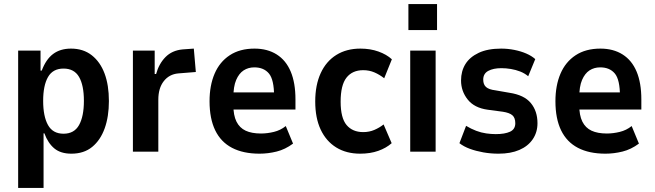

<svg xmlns="http://www.w3.org/2000/svg" viewBox="-20 -752 3249 952"><path d="M70 180V-501H181V-402H187Q208 -458 243.5 -484.5Q279 -511 332 -511Q393 -511 435 -478Q477 -445 498.5 -387.5Q520 -330 520 -251Q520 -174 499 -115.5Q478 -57 437 -23.5Q396 10 334 10Q281 10 249.5 -16Q218 -42 200 -91H196V180ZM295 -89Q348 -89 372 -132Q396 -175 396 -252Q396 -329 372 -370.5Q348 -412 295 -412Q242 -412 218 -370Q194 -328 194 -252Q194 -175 218 -132Q242 -89 295 -89Z M639 0V-501H747V-385H754Q768 -436 800.5 -469Q833 -502 885 -507L941 -511L951 -395L864 -388Q819 -384 792 -349.5Q765 -315 765 -258V0Z M1267 10Q1186 10 1130.5 -19Q1075 -48 1047 -106Q1019 -164 1019 -250Q1019 -328 1044 -386.5Q1069 -445 1119 -478Q1169 -511 1242 -511Q1306 -511 1352 -482Q1398 -453 1421.5 -397Q1445 -341 1445 -259V-209H1119V-294H1352L1339 -274Q1339 -357 1313.5 -387.5Q1288 -418 1241 -418Q1211 -418 1188 -403Q1165 -388 1151 -355.5Q1137 -323 1137 -267V-232Q1137 -180 1152.5 -149Q1168 -118 1198 -104Q1228 -90 1274 -90Q1305 -90 1338 -98Q1371 -106 1397 -127L1433 -40Q1394 -11 1351.5 -0.5Q1309 10 1267 10Z M1766 10Q1697 10 1647 -21Q1597 -52 1570 -109.5Q1543 -167 1543 -249Q1543 -330 1570 -389Q1597 -448 1647.5 -479.5Q1698 -511 1767 -511Q1816 -511 1856.5 -496.5Q1897 -482 1923 -458L1885 -364Q1862 -382 1836.5 -393Q1811 -404 1781 -404Q1727 -404 1698 -367Q1669 -330 1669 -248Q1669 -167 1698.5 -132Q1728 -97 1781 -97Q1811 -97 1836.5 -108Q1862 -119 1882 -135L1922 -42Q1895 -18 1855.5 -4Q1816 10 1766 10Z M2005 -603V-732H2147V-603ZM2014 0V-501H2140V0Z M2452 10Q2413 10 2376.5 3.5Q2340 -3 2310 -14Q2280 -25 2258 -42L2291 -128Q2316 -113 2341 -103.5Q2366 -94 2391 -90.5Q2416 -87 2438 -87Q2483 -87 2509 -99Q2535 -111 2535 -141Q2535 -168 2520.5 -180.5Q2506 -193 2473 -198L2398 -208Q2332 -217 2299 -258.5Q2266 -300 2266 -353Q2266 -399 2287.5 -434Q2309 -469 2353.5 -490Q2398 -511 2465 -511Q2498 -511 2530.5 -504.5Q2563 -498 2589.5 -486.5Q2616 -475 2634 -459L2599 -374Q2581 -389 2559 -397.5Q2537 -406 2513 -410Q2489 -414 2466 -414Q2426 -414 2401 -400.5Q2376 -387 2376 -357Q2376 -333 2390 -320.5Q2404 -308 2437 -304L2506 -292Q2579 -281 2612 -241Q2645 -201 2645 -141Q2645 -96 2621.5 -61.5Q2598 -27 2555 -8.5Q2512 10 2452 10Z M2982 10Q2901 10 2845.5 -19Q2790 -48 2762 -106Q2734 -164 2734 -250Q2734 -328 2759 -386.5Q2784 -445 2834 -478Q2884 -511 2957 -511Q3021 -511 3067 -482Q3113 -453 3136.5 -397Q3160 -341 3160 -259V-209H2834V-294H3067L3054 -274Q3054 -357 3028.5 -387.5Q3003 -418 2956 -418Q2926 -418 2903 -403Q2880 -388 2866 -355.5Q2852 -323 2852 -267V-232Q2852 -180 2867.5 -149Q2883 -118 2913 -104Q2943 -90 2989 -90Q3020 -90 3053 -98Q3086 -106 3112 -127L3148 -40Q3109 -11 3066.5 -0.5Q3024 10 2982 10Z"/></svg>

Font: Nunito Sans 7pt Condensed
Style: Bold
Weight: 700
Width: 3
Designer: Vernon Adams
Foundry: Vernon Adams
Version: Version 3.101;gftools[0.9.27]